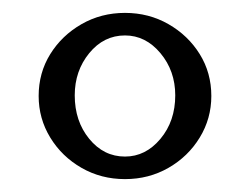

<svg xmlns="http://www.w3.org/2000/svg" viewBox="-20 -665 388 298"><path d="M174 -387Q137 -387 106.5 -404.5Q76 -422 58 -451.5Q40 -481 40 -516Q40 -552 58 -581Q76 -610 106.5 -627.5Q137 -645 174 -645Q211 -645 241.5 -627.5Q272 -610 290 -581Q308 -552 308 -516Q308 -481 290 -451.5Q272 -422 241.5 -404.5Q211 -387 174 -387ZM174 -422Q206 -422 229 -449.5Q252 -477 252 -517Q252 -555 229 -582.5Q206 -610 174 -610Q141 -610 118.5 -582.5Q96 -555 96 -517Q96 -477 118.5 -449.5Q141 -422 174 -422Z"/></svg>

Font: Junicode
Style: Regular
Weight: 400
Designer: Peter S. Baker
Version: Version 2.100; ttfautohint (v1.8.4)